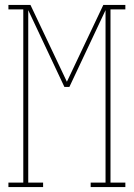

<svg xmlns="http://www.w3.org/2000/svg" viewBox="-20 -755 540 775"><path d="M14 0V-18H74V-717H14V-735H103L250 -425L397 -735H486V-717H426V-18H486V0H346V-18H406V-714L260 -404H240L94 -714V-18H154V0Z"/></svg>

Font: Iosevka Slab Thin
Style: Regular
Weight: 100
Monospace: yes
Designer: Belleve Invis
Foundry: Belleve Invis
Version: Version 11.1.0; ttfautohint (v1.8.3)